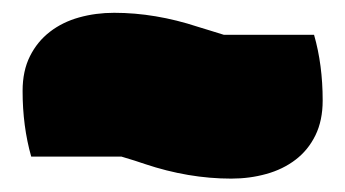

<svg xmlns="http://www.w3.org/2000/svg" viewBox="-20 -420 529 294"><path d="M201.7 -168.9Q194.8 -171.4 186 -174.1Q177.2 -176.8 166 -180.2H27.8Q14.6 -226.6 14.6 -280.8Q14.6 -311.5 25.9 -334Q37.1 -356.4 56.4 -371.3Q75.7 -386.2 101.1 -393.3Q126.5 -400.4 154.8 -400.4Q217.8 -400.4 283.2 -378.9Q291.5 -376.5 301.5 -373.3Q311.5 -370.1 322.8 -366.7H460.9Q474.1 -320.8 474.1 -266.1Q474.1 -235.4 462.9 -212.6Q451.7 -189.9 432.4 -175.3Q413.1 -160.6 387.7 -153.6Q362.3 -146.5 334 -146.5Q268.6 -146.5 201.7 -168.9Z"/></svg>

Font: Modak sl
Style: Regular
Weight: 400
Designer: Sarang Kulkarni, Maithili Shingre, Noopur Datye
Foundry: Ek Type
Version: Version 1.036;PS Version 1.000;hotconv 1.0.79;makeotf.lib2.5